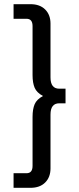

<svg xmlns="http://www.w3.org/2000/svg" viewBox="-20 -766 379 920"><path d="M45 64H107Q136 64 136 29V-206Q136 -243 146 -266.5Q156 -290 186 -306Q156 -322 146 -345.5Q136 -369 136 -406V-641Q136 -676 107 -676H45V-746H126Q171 -746 196.5 -720.5Q222 -695 222 -653V-395Q222 -341 264 -341H294V-271H264Q222 -271 222 -217V41Q222 83 196.5 108.5Q171 134 126 134H45Z"/></svg>

Font: Niramit
Style: Regular
Weight: 400
Version: Version 1.000; ttfautohint (v1.6)